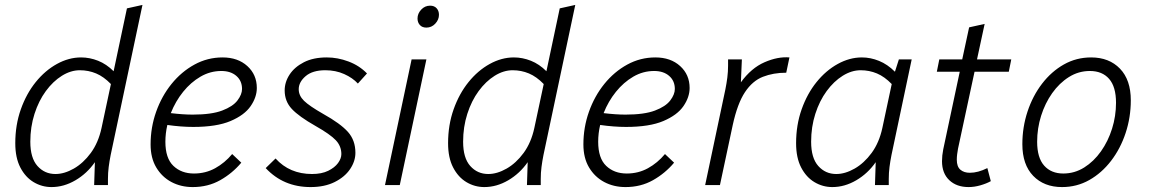

<svg xmlns="http://www.w3.org/2000/svg" viewBox="-20 -751 4660 779"><path d="M42 -170Q42 -244 64.5 -307.5Q87 -371 125 -418Q163 -465 211 -491.5Q259 -518 309 -518Q344 -518 378 -504.5Q412 -491 441 -462L495 -717L558 -731L429 -122Q424 -97 421 -73.5Q418 -50 418 -25V0H362L365 -93Q333 -47 286 -19.5Q239 8 189 8Q150 8 116.5 -12Q83 -32 62.5 -71.5Q42 -111 42 -170ZM103 -176Q103 -110 132 -77.5Q161 -45 205 -45Q241 -45 279.5 -67Q318 -89 348.5 -130.5Q379 -172 392 -232L430 -410Q401 -440 370 -453Q339 -466 304 -466Q267 -466 231 -443.5Q195 -421 166 -381.5Q137 -342 120 -289Q103 -236 103 -176Z M591 -165Q591 -234 613.5 -297.5Q636 -361 676 -410.5Q716 -460 769 -489Q822 -518 883 -518Q945 -518 983.5 -483Q1022 -448 1022 -394Q1022 -357 997 -320.5Q972 -284 915.5 -260Q859 -236 764 -236Q740 -236 713.5 -238Q687 -240 659 -244Q651 -210 651 -176Q651 -109 683.5 -78Q716 -47 767 -47Q814 -47 853 -68.5Q892 -90 922 -126L959 -91Q923 -48 873.5 -20Q824 8 762 8Q714 8 675.5 -12.5Q637 -33 614 -71.5Q591 -110 591 -165ZM878 -463Q833 -463 793.5 -440Q754 -417 723 -378.5Q692 -340 673 -292Q723 -286 762 -286Q838 -286 881.5 -302.5Q925 -319 943.5 -343.5Q962 -368 962 -390Q962 -423 939 -443Q916 -463 878 -463Z M1058 -69 1098 -108Q1155 -45 1246 -45Q1285 -45 1311.5 -58Q1338 -71 1351.5 -89.5Q1365 -108 1365 -126Q1365 -158 1342.5 -182Q1320 -206 1260 -240Q1193 -278 1164 -309Q1135 -340 1135 -384Q1135 -418 1155 -448.5Q1175 -479 1213 -498.5Q1251 -518 1306 -518Q1350 -518 1394 -501.5Q1438 -485 1469 -453L1432 -412Q1411 -435 1376.5 -450.5Q1342 -466 1300 -466Q1248 -466 1220 -442Q1192 -418 1192 -389Q1192 -363 1213.5 -342Q1235 -321 1291 -289Q1361 -250 1391.5 -216Q1422 -182 1422 -131Q1422 -97 1400.5 -65Q1379 -33 1338 -12.5Q1297 8 1240 8Q1130 8 1058 -69Z M1674 -676Q1674 -696 1689 -712Q1704 -728 1725 -728Q1742 -728 1751.5 -717.5Q1761 -707 1761 -691Q1761 -671 1746 -655Q1731 -639 1710 -639Q1693 -639 1683.5 -649.5Q1674 -660 1674 -676ZM1542 0 1650 -510H1710L1602 0Z M1798 -170Q1798 -244 1820.5 -307.5Q1843 -371 1881 -418Q1919 -465 1967 -491.5Q2015 -518 2065 -518Q2100 -518 2134 -504.5Q2168 -491 2197 -462L2251 -717L2314 -731L2185 -122Q2180 -97 2177 -73.5Q2174 -50 2174 -25V0H2118L2121 -93Q2089 -47 2042 -19.5Q1995 8 1945 8Q1906 8 1872.5 -12Q1839 -32 1818.5 -71.5Q1798 -111 1798 -170ZM1859 -176Q1859 -110 1888 -77.5Q1917 -45 1961 -45Q1997 -45 2035.5 -67Q2074 -89 2104.5 -130.5Q2135 -172 2148 -232L2186 -410Q2157 -440 2126 -453Q2095 -466 2060 -466Q2023 -466 1987 -443.5Q1951 -421 1922 -381.5Q1893 -342 1876 -289Q1859 -236 1859 -176Z M2347 -165Q2347 -234 2369.5 -297.5Q2392 -361 2432 -410.5Q2472 -460 2525 -489Q2578 -518 2639 -518Q2701 -518 2739.5 -483Q2778 -448 2778 -394Q2778 -357 2753 -320.5Q2728 -284 2671.5 -260Q2615 -236 2520 -236Q2496 -236 2469.5 -238Q2443 -240 2415 -244Q2407 -210 2407 -176Q2407 -109 2439.5 -78Q2472 -47 2523 -47Q2570 -47 2609 -68.5Q2648 -90 2678 -126L2715 -91Q2679 -48 2629.5 -20Q2580 8 2518 8Q2470 8 2431.5 -12.5Q2393 -33 2370 -71.5Q2347 -110 2347 -165ZM2634 -463Q2589 -463 2549.5 -440Q2510 -417 2479 -378.5Q2448 -340 2429 -292Q2479 -286 2518 -286Q2594 -286 2637.5 -302.5Q2681 -319 2699.5 -343.5Q2718 -368 2718 -390Q2718 -423 2695 -443Q2672 -463 2634 -463Z M2841 0 2923 -388Q2928 -413 2931 -436.5Q2934 -460 2934 -485V-510H2990L2986 -417Q3028 -475 3082 -498.5Q3136 -522 3183 -518L3170 -456Q3118 -456 3075.5 -439.5Q3033 -423 3002.5 -377Q2972 -331 2953 -244L2901 0Z M3210 -170Q3210 -244 3232.5 -307.5Q3255 -371 3293 -418Q3331 -465 3379 -491.5Q3427 -518 3477 -518Q3512 -518 3546.5 -504Q3581 -490 3611 -460L3627 -510H3679L3597 -122Q3592 -97 3589 -73.5Q3586 -50 3586 -25V0H3530L3533 -93Q3501 -47 3454 -19.5Q3407 8 3357 8Q3318 8 3284.5 -12Q3251 -32 3230.5 -71.5Q3210 -111 3210 -170ZM3271 -176Q3271 -110 3300 -77.5Q3329 -45 3373 -45Q3409 -45 3447.5 -67Q3486 -89 3516.5 -130.5Q3547 -172 3560 -232L3598 -410Q3569 -440 3538 -453Q3507 -466 3472 -466Q3435 -466 3399 -443.5Q3363 -421 3334 -381.5Q3305 -342 3288 -289Q3271 -236 3271 -176Z M3781 -460 3791 -510H3884L3912 -640L3975 -654L3944 -510H4083L4073 -460H3934L3867 -148Q3865 -137 3863.5 -125.5Q3862 -114 3862 -103Q3862 -75 3876.5 -62.5Q3891 -50 3915 -50Q3948 -50 3986 -69L4000 -16Q3982 -6 3957.5 1Q3933 8 3910 8Q3861 8 3831.5 -20Q3802 -48 3802 -97Q3802 -120 3807 -145L3874 -460Z M4128 -166Q4128 -235 4149 -298.5Q4170 -362 4208 -411.5Q4246 -461 4296.5 -489.5Q4347 -518 4407 -518Q4480 -518 4524 -472.5Q4568 -427 4568 -344Q4568 -275 4547 -211.5Q4526 -148 4488 -98.5Q4450 -49 4399.5 -20.5Q4349 8 4289 8Q4216 8 4172 -37.5Q4128 -83 4128 -166ZM4188 -176Q4188 -111 4216.5 -79Q4245 -47 4294 -47Q4340 -47 4379 -71.5Q4418 -96 4447 -137Q4476 -178 4492 -229Q4508 -280 4508 -334Q4508 -399 4480 -431Q4452 -463 4402 -463Q4356 -463 4317 -438.5Q4278 -414 4249 -373Q4220 -332 4204 -281Q4188 -230 4188 -176Z"/></svg>

Font: Radio Canada Light
Style: Italic
Weight: 300
Italic angle: -12°
Designer: Charles Daoud, Etienne Aubert Bonn, Alexandre Saumier Demers, Jacques Le Bailly
Foundry: Radio-Canada
Version: Version 2.104; ttfautohint (v1.8.4.7-5d5b);gftools[0.9.28.de